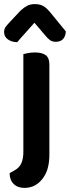

<svg xmlns="http://www.w3.org/2000/svg" viewBox="-44 -733 341 937"><path d="M26 99Q50 86 60 64Q70 42 70 8V-469Q78 -471 93.5 -474Q109 -477 126 -477Q162 -477 179.5 -463.5Q197 -450 197 -418V21Q197 90 170 130Q135 184 75 184Q42 184 22.5 164.5Q3 145 3 112ZM124 -622Q99 -593 80 -572.5Q61 -552 40 -527Q11 -528 -6.5 -541.5Q-24 -555 -24 -576Q-24 -592 -15.5 -603Q-7 -614 9 -631L56 -681Q72 -696 88 -704.5Q104 -713 126 -713Q147 -713 163.5 -705.5Q180 -698 200 -674L277 -580Q277 -559 265 -544Q253 -529 228 -529Q211 -529 199.5 -537.5Q188 -546 177 -560Z"/></svg>

Font: Baloo 2 SemiBold
Style: Regular
Weight: 600
Designer: Sarang Kulkarni and Ek Type
Foundry: Ek Type
Version: Version 1.640;hotconv 1.0.111;makeotfexe 2.5.65597; ttfautoh